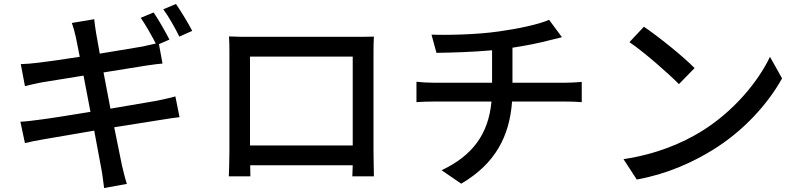

<svg xmlns="http://www.w3.org/2000/svg" viewBox="-20 -880 4040 970"><path d="M869 -860 805 -833C833 -795 865 -738 886 -695L951 -724C933 -760 895 -822 869 -860ZM83 -265 106 -157C128 -163 159 -169 199 -176L456 -220L492 -27C498 3 501 35 506 70L621 49C611 19 603 -16 596 -45L557 -237L790 -274C828 -280 864 -286 887 -288L866 -393C843 -386 810 -379 772 -371L538 -331L503 -514L721 -549C749 -553 783 -558 801 -559L783 -657L836 -680C816 -719 781 -781 756 -817L691 -790C716 -754 747 -699 767 -660L700 -645L484 -609L466 -710C462 -733 458 -764 456 -783L343 -764C351 -742 357 -719 363 -693L383 -593C292 -579 209 -567 172 -563C141 -559 113 -557 85 -556L106 -445C138 -453 162 -458 192 -464L402 -498L437 -315C329 -297 227 -281 178 -275C150 -271 108 -266 83 -265Z M1137 -696C1139 -670 1139 -635 1139 -609C1139 -562 1139 -168 1139 -118C1139 -78 1137 2 1136 11H1245L1244 -45H1762L1760 11H1869C1869 3 1867 -83 1867 -118C1867 -165 1867 -556 1867 -609C1867 -637 1867 -668 1869 -695C1836 -694 1800 -694 1777 -694C1718 -694 1295 -694 1234 -694C1209 -694 1177 -694 1137 -696ZM1243 -145V-594H1762V-145Z M2084 -467V-364C2109 -366 2144 -367 2175 -367H2463C2448 -202 2366 -93 2211 -20L2310 48C2481 -52 2554 -190 2567 -367H2837C2863 -367 2895 -366 2919 -364V-466C2897 -464 2856 -462 2835 -462H2569V-639C2636 -649 2705 -663 2754 -676C2770 -680 2792 -685 2819 -692L2754 -780C2704 -757 2594 -734 2499 -721C2389 -705 2236 -702 2160 -705L2185 -613C2258 -614 2367 -617 2466 -626V-462H2174C2143 -462 2108 -464 2084 -467Z M3233 -745 3160 -667C3234 -617 3358 -508 3410 -455L3489 -536C3433 -594 3303 -698 3233 -745ZM3130 -76 3197 27C3352 -1 3479 -60 3580 -122C3736 -218 3859 -354 3931 -484L3870 -593C3809 -465 3684 -315 3523 -216C3427 -157 3297 -101 3130 -76Z"/></svg>

Font: Noto Sans CJK TC Medium
Style: Regular
Weight: 500
Designer: Ryoko NISHIZUKA 西塚涼子 (kana, bopomofo & ideographs); Paul D. Hunt (Latin, Greek & Cyrillic); Sandoll Communications 산돌커뮤니
Foundry: Adobe
Version: Version 2.004;hotconv 1.0.118;makeotfexe 2.5.65603